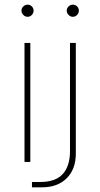

<svg xmlns="http://www.w3.org/2000/svg" viewBox="-20 -694 430 823"><path d="M85 0V-510H110V0ZM98 -622Q88 -622 80 -630Q72 -638 72 -648Q72 -659 80 -666.5Q88 -674 98 -674Q109 -674 116.5 -666.5Q124 -659 124 -648Q124 -638 116.5 -630Q109 -622 98 -622ZM117 109V86H153Q218 86 249 52Q280 18 280 -46V-510H305V-36Q305 31 266 70Q227 109 159 109ZM292 -622Q282 -622 274 -630Q266 -638 266 -648Q266 -659 274 -666.5Q282 -674 292 -674Q303 -674 310.5 -666.5Q318 -659 318 -648Q318 -638 310.5 -630Q303 -622 292 -622Z"/></svg>

Font: MuseoModerno Thin Thin
Style: Regular
Weight: 250
Version: Version 1.003